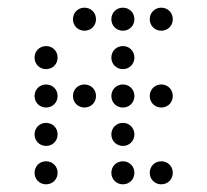

<svg xmlns="http://www.w3.org/2000/svg" viewBox="-20 -500 540 500"><path d="M200 -420C217 -420 230 -433 230 -450C230 -467 217 -480 200 -480C183 -480 170 -467 170 -450C170 -433 183 -420 200 -420ZM300 -420C317 -420 330 -433 330 -450C330 -467 317 -480 300 -480C283 -480 270 -467 270 -450C270 -433 283 -420 300 -420ZM400 -420C417 -420 430 -433 430 -450C430 -467 417 -480 400 -480C383 -480 370 -467 370 -450C370 -433 383 -420 400 -420ZM100 -320C117 -320 130 -333 130 -350C130 -367 117 -380 100 -380C83 -380 70 -367 70 -350C70 -333 83 -320 100 -320ZM300 -320C317 -320 330 -333 330 -350C330 -367 317 -380 300 -380C283 -380 270 -367 270 -350C270 -333 283 -320 300 -320ZM100 -220C117 -220 130 -233 130 -250C130 -267 117 -280 100 -280C83 -280 70 -267 70 -250C70 -233 83 -220 100 -220ZM200 -220C217 -220 230 -233 230 -250C230 -267 217 -280 200 -280C183 -280 170 -267 170 -250C170 -233 183 -220 200 -220ZM300 -220C317 -220 330 -233 330 -250C330 -267 317 -280 300 -280C283 -280 270 -267 270 -250C270 -233 283 -220 300 -220ZM400 -220C417 -220 430 -233 430 -250C430 -267 417 -280 400 -280C383 -280 370 -267 370 -250C370 -233 383 -220 400 -220ZM100 -120C117 -120 130 -133 130 -150C130 -167 117 -180 100 -180C83 -180 70 -167 70 -150C70 -133 83 -120 100 -120ZM300 -120C317 -120 330 -133 330 -150C330 -167 317 -180 300 -180C283 -180 270 -167 270 -150C270 -133 283 -120 300 -120ZM100 -20C117 -20 130 -33 130 -50C130 -67 117 -80 100 -80C83 -80 70 -67 70 -50C70 -33 83 -20 100 -20ZM300 -20C317 -20 330 -33 330 -50C330 -67 317 -80 300 -80C283 -80 270 -67 270 -50C270 -33 283 -20 300 -20ZM400 -20C417 -20 430 -33 430 -50C430 -67 417 -80 400 -80C383 -80 370 -67 370 -50C370 -33 383 -20 400 -20Z"/></svg>

Font: TINY 5x3 60
Style: Regular
Weight: 150
Designer: Jack Halten Fahnestock
Foundry: Velvetyne Type Foundry
Version: Version 1.002;hotconv 1.0.109;makeotfexe 2.5.65596